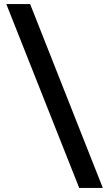

<svg xmlns="http://www.w3.org/2000/svg" viewBox="-20 -779 536 943"><path d="M369 144 11 -759H128L485 144Z"/></svg>

Font: SUSE Thin SemiBold
Style: Regular
Weight: 600
Version: Version 1.000